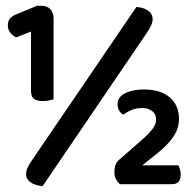

<svg xmlns="http://www.w3.org/2000/svg" viewBox="-20 -637 669 663"><path d="M87 -528 36 -508Q25 -513 16 -523.5Q7 -534 7 -550Q7 -564 14.5 -573Q22 -582 35 -587L108 -617H123Q143 -617 154 -605Q165 -593 165 -573V-294Q159 -292 149 -290Q139 -288 129 -288Q109 -288 98 -295Q87 -302 87 -325ZM598 -226Q598 -195 580 -167Q562 -139 525 -109L471 -66H596Q599 -60 601.5 -52Q604 -44 604 -34Q604 -1 574 -1H394Q386 -8 380.5 -18Q375 -28 375 -41Q375 -71 390 -84L470 -154Q497 -178 508 -193.5Q519 -209 519 -224Q519 -243 505.5 -253.5Q492 -264 471 -264Q450 -264 434 -257Q418 -250 405 -241Q397 -246 391.5 -255Q386 -264 386 -278Q386 -302 412 -315Q438 -328 477 -328Q534 -328 566 -301Q598 -274 598 -226ZM451 -613Q476 -611 491 -600.5Q506 -590 507 -573Q507 -560 501.5 -548.5Q496 -537 486 -522L127 6Q101 3 86 -7Q71 -17 70 -34Q70 -47 75.5 -58.5Q81 -70 92 -86Z"/></svg>

Font: Baloo 2 Latin SemiBold
Style: Regular
Weight: 400
Designer: Sarang Kulkarni and Ek Type
Foundry: Ek Type
Version: Version 1.001